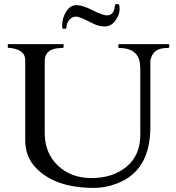

<svg xmlns="http://www.w3.org/2000/svg" viewBox="-20 -903 856 936"><path d="M501 -828Q530 -828 538 -861Q540 -869 540 -876Q540 -883 548 -883H557Q563 -883 563 -856.5Q563 -830 542 -802Q521 -774 490.5 -774Q460 -774 430 -790Q369 -822 350.5 -822Q332 -822 318 -806Q304 -790 304 -769Q304 -763 297 -763H287Q283 -763 283 -777Q283 -816 303 -847Q323 -878 352.5 -878Q382 -878 431.5 -853Q481 -828 501 -828ZM280 -669Q198 -669 198 -604V-254Q198 -157 262 -96Q326 -35 426 -35Q530 -35 597 -90.5Q664 -146 664 -246V-556Q664 -603 655 -621Q634 -669 561 -669Q557 -669 557 -673V-685Q557 -688 561 -688H801Q805 -688 805 -685V-673Q805 -669 794 -669Q730 -669 716 -619Q713 -611 713 -604V-284Q713 -69 549 -8Q494 13 439 13Q244 13 151 -89Q103 -142 103 -220V-610Q103 -652 53 -665Q38 -669 28 -669Q18 -669 18 -673V-685Q18 -688 21 -688H286Q290 -688 290 -685V-673Q290 -669 280 -669Z"/></svg>

Font: Cardo
Style: Regular
Weight: 400
Designer: David J. Perry
Foundry: David J. Perry
Version: Version 1.0451